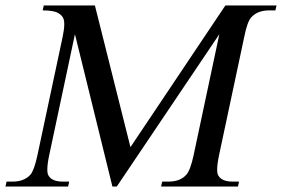

<svg xmlns="http://www.w3.org/2000/svg" viewBox="-38 -682 1031 702"><path d="M373 0 236 -557 142 -115Q135 -82 135 -62Q135 -46 140 -39Q153 -18 192 -18H215L211 0H-18L-14 -18H8Q50 -18 73 -43Q87 -59 99 -115L191 -547Q197 -575 197 -594Q197 -604 195 -611Q191 -625 174.5 -634.5Q158 -644 118 -644L122 -662H309L439 -144L786 -662H973L969 -644H946Q904 -644 881 -619Q866 -603 855 -547L763 -115Q756 -82 756 -62Q756 -46 761 -39Q774 -18 813 -18H836L832 0H551L555 -18H578Q621 -18 643 -43Q658 -59 670 -115L764 -557L389 0Z"/></svg>

Font: New Athena Unicode
Style: Italic
Weight: 400
Designer: J. Rusten 1997; rev. by R. Hancock 2001, 2002, rev. by D. Mastronarde 2002-2019
Foundry: Society for Classical Studies (formerly American Philological Association)
Version: Version 5.008